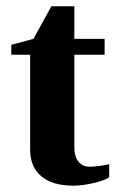

<svg xmlns="http://www.w3.org/2000/svg" viewBox="-20 -583 373 613"><path d="M213.9 9.8Q147.9 9.8 112.1 -20Q76.2 -49.8 76.2 -106V-408.2H16.1V-439.9L86.9 -459L144 -563H217.3V-459H314V-408.2H217.3V-114.7Q217.3 -83 230.5 -66.9Q243.7 -50.8 265.1 -50.8Q291 -50.8 328.6 -58.6V-17.1Q314 -6.8 278.6 1.5Q243.2 9.8 213.9 9.8Z"/></svg>

Font: Tinos
Style: Bold
Weight: 700
Designer: Steve Matteson
Foundry: Monotype Imaging Inc.
Version: Version 1.23